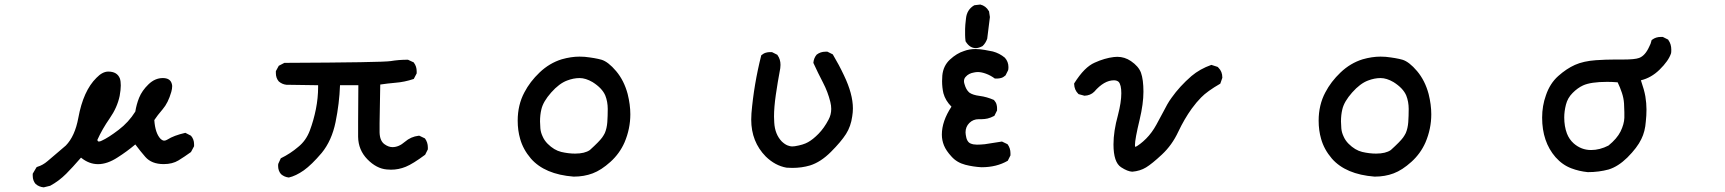

<svg xmlns="http://www.w3.org/2000/svg" viewBox="-20 -721 7540 839"><path d="M405.3 -109.4Q407.2 -102.5 412.1 -102.5Q417 -102.5 424.8 -106.4Q453.1 -119.1 498 -153.3Q542 -186.5 571.3 -233.4Q576.2 -264.6 587.9 -293.9Q600.6 -325.2 628.9 -352.5Q657.2 -379.9 691.4 -379.9Q723.6 -379.9 730.5 -355.5Q732.4 -349.6 732.4 -344.7Q732.4 -333 728.5 -319.3Q714.8 -271.5 690.9 -243.7Q667 -215.8 654.3 -196.3Q658.2 -138.7 681.6 -114.3Q690.4 -106.4 697.3 -106.4Q704.1 -106.4 711.9 -111.3Q739.3 -128.9 790 -140.6L814.5 -127.9Q828.1 -112.3 828.1 -90.8Q828.1 -87.9 828.1 -82L814.5 -56.6Q786.1 -36.1 759.8 -20Q733.4 -3.9 695.3 -3.9Q642.6 -3.9 615.2 -35.2Q594.7 -58.6 571.3 -89.8Q534.2 -58.6 494.1 -33.2Q404.3 25.4 334 -32.2Q295.9 11.7 269.5 38.1Q237.3 70.3 199.2 90.8L170.9 97.7Q150.4 95.7 135.7 83Q123 68.4 123 46.9Q123 43.9 123 38.1L139.6 9.8L143.6 7.8Q167 1 188 -17.1Q209 -35.2 234.4 -56.6Q263.7 -81.1 267.6 -85Q307.6 -126 322.3 -206.1Q343.8 -324.2 401.4 -380.9Q427.7 -408.2 453.1 -408.2Q492.2 -408.2 503.9 -377.9Q507.8 -366.2 507.8 -347.7Q507.8 -329.1 502.9 -301.8Q492.2 -251 459.5 -204.1Q426.8 -157.2 405.3 -109.4Z M1195.3 3.9Q1195.3 -3.9 1196.3 -5.9L1207 -29.3Q1249 -49.8 1283.2 -79.1Q1317.4 -106.4 1334 -150.9Q1350.6 -195.3 1360.4 -244.1Q1370.1 -293 1370.1 -340.8Q1370.1 -344.7 1370.1 -348.6L1231.4 -350.6Q1212.9 -352.5 1198.2 -365.2Q1185.5 -379.9 1185.5 -401.4Q1185.5 -404.3 1185.5 -410.2L1198.2 -433.6L1222.7 -446.3H1224.6Q1652.3 -448.2 1687.5 -454.1Q1722.7 -460 1760.7 -460H1762.7L1788.1 -448.2L1789.1 -446.3Q1800.8 -430.7 1800.8 -409.2Q1800.8 -406.2 1800.8 -400.4L1788.1 -376Q1747.1 -362.3 1708 -359.4Q1673.8 -356.4 1641.6 -351.6Q1638.7 -216.8 1638.7 -183.6Q1638.7 -150.4 1638.7 -142.6Q1639.6 -105.5 1660.2 -90.8Q1677.7 -78.1 1695.3 -78.1Q1722.7 -78.1 1749 -101.1Q1775.4 -124 1809.6 -127.9H1812.5L1836.9 -116.2Q1849.6 -98.6 1849.6 -77.1Q1849.6 -74.2 1849.6 -68.4L1837.9 -44.9Q1784.2 -4.9 1752.9 7.8Q1721.7 20.5 1688.5 20.5Q1679.7 20.5 1669.9 19.5Q1625 15.6 1585.4 -24.9Q1545.9 -65.4 1544.9 -123Q1544.9 -141.6 1544.9 -188.5Q1544.9 -235.4 1545.9 -348.6H1465.8Q1462.9 -268.6 1446.3 -187.5Q1429.7 -106.4 1385.7 -52.7Q1341.8 -1 1307.6 23.4Q1272.5 47.9 1242.2 54.7Q1222.7 52.7 1208 40Q1195.3 25.4 1195.3 3.9Z M2242.2 -193.4Q2242.2 -262.7 2271.5 -317.4Q2295.9 -364.3 2337.9 -404.3Q2380.9 -445.3 2434.6 -461.9Q2475.6 -473.6 2512.7 -473.6Q2524.4 -473.6 2535.2 -472.7Q2581.1 -467.8 2608.4 -460Q2637.7 -451.2 2672.4 -410.2Q2707 -369.1 2722.7 -310.5Q2734.4 -263.7 2734.4 -221.7Q2734.4 -158.2 2709 -98.6Q2687.5 -49.8 2647.5 -13.7Q2607.4 22.5 2569.8 36.6Q2532.2 50.8 2487.3 50.8Q2487.3 50.8 2486.3 50.8Q2360.4 41 2299.8 -28.3Q2265.6 -68.4 2252.9 -114.3Q2242.2 -151.4 2242.2 -193.4ZM2623 -139.6Q2631.8 -160.2 2633.8 -187Q2635.7 -213.9 2635.7 -245.1Q2635.7 -276.4 2625 -303.7Q2611.3 -335.9 2569.3 -362.3Q2539.1 -379.9 2512.7 -379.9Q2486.3 -379.9 2458 -369.1Q2423.8 -356.4 2388.7 -316.9Q2353.5 -277.3 2345.7 -243.2Q2339.8 -218.8 2339.8 -190.4Q2339.8 -177.7 2341.3 -160.2Q2342.8 -142.6 2350.6 -126Q2358.4 -107.4 2373 -92.8Q2401.4 -64.5 2432.6 -57.1Q2463.9 -49.8 2493.2 -49.8Q2535.2 -49.8 2557.6 -65.4Q2598.6 -102.5 2611.3 -120.1Q2618.2 -129.9 2623 -139.6Z M3262.7 -198.2Q3262.7 -211.9 3263.7 -225.6Q3274.4 -352.5 3306.6 -479.5Q3317.4 -488.3 3326.7 -490.7Q3335.9 -493.2 3341.8 -493.2Q3347.7 -493.2 3353.5 -493.2L3377 -481.4L3377.9 -479.5Q3390.6 -461.9 3390.6 -437.5Q3390.6 -430.7 3389.6 -422.9Q3377.9 -360.4 3370.1 -306.2Q3362.3 -252 3362.3 -211.9Q3362.3 -198.2 3363.3 -185.5Q3366.2 -133.8 3396.5 -102.5Q3410.2 -89.8 3421.9 -85.4Q3433.6 -81.1 3440.9 -81.1Q3448.2 -81.1 3453.1 -82Q3490.2 -87.9 3510.7 -99.6Q3532.2 -111.3 3556.6 -136.2Q3581.1 -161.1 3600.6 -198.2Q3612.3 -219.7 3612.3 -245.1Q3612.3 -259.8 3608.4 -275.4Q3597.7 -319.3 3576.2 -360.4Q3554.7 -401.4 3534.2 -446.3Q3536.1 -467.8 3548.8 -482.4Q3565.4 -495.1 3586.9 -495.1Q3589.8 -495.1 3595.7 -495.1L3619.1 -483.4Q3646.5 -437.5 3668 -391.6Q3707 -310.5 3707 -247.1Q3707 -230.5 3704.1 -212.9Q3698.2 -168.9 3676.8 -135.3Q3655.3 -101.6 3610.8 -57.1Q3566.4 -12.7 3519.5 2Q3483.4 12.7 3442.4 12.7Q3425.8 12.7 3417 11.7Q3367.2 2.9 3326.2 -37.1Q3262.7 -101.6 3262.7 -198.2Z M4269.5 -200.2H4256.8Q4232.4 -200.2 4215.8 -183.6Q4199.2 -167 4199.2 -142.6Q4199.2 -137.7 4200.2 -131.8Q4204.1 -100.6 4221.7 -93.8Q4233.4 -88.9 4249 -88.9Q4264.6 -88.9 4283.2 -90.8Q4320.3 -96.7 4358.4 -102.5L4382.8 -90.8Q4395.5 -73.2 4395.5 -51.8Q4395.5 -47.9 4395.5 -42L4383.8 -18.6Q4335 9.8 4269.5 9.8H4268.6Q4232.4 7.8 4198.2 -1Q4161.1 -10.7 4137.7 -37.1Q4114.3 -62.5 4105 -85.4Q4095.7 -108.4 4095.7 -132.8Q4095.7 -191.4 4137.7 -254.9Q4111.3 -281.2 4102.5 -313.5Q4096.7 -338.9 4096.7 -366.2Q4096.7 -377.9 4097.7 -390.6Q4101.6 -433.6 4131.3 -460.9Q4161.1 -488.3 4192.4 -498Q4215.8 -506.8 4242.2 -506.8Q4260.7 -506.8 4282.7 -502.9Q4304.7 -499 4318.4 -496.1Q4347.7 -488.3 4371.1 -468.8Q4386.7 -451.2 4386.7 -427.7Q4386.7 -416 4384.8 -413.1L4374 -391.6Q4364.3 -382.8 4355 -380.4Q4345.7 -377.9 4339.8 -377.9Q4334 -377.9 4327.1 -377.9Q4308.6 -391.6 4288.6 -398.9Q4268.6 -406.2 4252.9 -406.2Q4245.1 -406.2 4236.3 -404.3Q4212.9 -400.4 4200.2 -385.7Q4192.4 -377.9 4192.4 -366.2Q4192.4 -359.4 4195.3 -351.6Q4201.2 -331.1 4211.9 -320.3L4215.8 -316.4Q4230.5 -305.7 4261.2 -301.8Q4292 -297.9 4323.2 -284.2Q4332 -274.4 4334.5 -265.1Q4336.9 -255.9 4336.9 -250Q4336.9 -244.1 4336.9 -238.3L4325.2 -214.8Q4308.6 -206.1 4295.4 -203.1Q4282.2 -200.2 4269.5 -200.2ZM4273.4 -519.5Q4256.8 -510.7 4244.1 -510.7Q4217.8 -510.7 4200.2 -539.1L4199.2 -541Q4197.3 -556.6 4197.3 -568.4Q4197.3 -580.1 4197.3 -594.2Q4197.3 -608.4 4201.2 -640.6Q4205.1 -678.7 4236.3 -697.3L4238.3 -698.2L4263.7 -701.2Q4288.1 -695.3 4300.8 -672.9L4301.8 -671.9L4305.7 -646.5L4293.9 -551.8Q4287.1 -532.2 4273.4 -519.5Z M4845.7 -89.8Q4845.7 -147.5 4865.2 -217.8Q4879.9 -274.4 4879.9 -313.5Q4879.9 -350.6 4868.2 -363.3Q4860.4 -370.1 4847.7 -370.1Q4804.7 -370.1 4761.7 -320.3Q4745.1 -303.7 4718.8 -302.7L4693.4 -309.6L4691.4 -311.5Q4674.8 -328.1 4673.8 -353.5V-356.4Q4697.3 -393.6 4719.2 -415.5Q4741.2 -437.5 4763.7 -447.3Q4806.6 -466.8 4846.7 -471.7Q4854.5 -472.7 4862.3 -472.7Q4894.5 -472.7 4921.9 -454.1Q4955.1 -431.6 4965.8 -403.3Q4976.6 -373 4976.6 -320.3Q4976.6 -267.6 4960 -198.2Q4939.5 -113.3 4939.5 -86.9Q4939.5 -82 4940.4 -79.1Q4948.2 -81.1 4962.9 -92.8Q4974.6 -101.6 4988.3 -115.2Q5013.7 -140.6 5033.2 -176.3Q5052.7 -211.9 5064.5 -234.4Q5076.2 -256.8 5080.6 -264.6Q5085 -272.5 5089.8 -279.8Q5094.7 -287.1 5099.6 -293.9Q5134.8 -343.8 5186.5 -388.7Q5223.6 -419.9 5273.4 -437.5L5300.8 -428.7Q5303.7 -425.8 5304.7 -424.8Q5321.3 -408.2 5321.3 -382.8V-380.9L5312.5 -355.5Q5254.9 -322.3 5228.5 -294.9Q5209 -275.4 5187.5 -246.1Q5155.3 -201.2 5128.9 -145.5Q5101.6 -86.9 5057.6 -45.9Q5013.7 -4.9 4987.8 10.7Q4961.9 26.4 4927.7 29.3Q4907.2 28.3 4878.9 9.8Q4845.7 -11.7 4845.7 -89.8Z M5742.2 -193.4Q5742.2 -262.7 5771.5 -317.4Q5795.9 -364.3 5837.9 -404.3Q5880.9 -445.3 5934.6 -461.9Q5975.6 -473.6 6012.7 -473.6Q6024.4 -473.6 6035.2 -472.7Q6081.1 -467.8 6108.4 -460Q6137.7 -451.2 6172.4 -410.2Q6207 -369.1 6222.7 -310.5Q6234.4 -263.7 6234.4 -221.7Q6234.4 -158.2 6209 -98.6Q6187.5 -49.8 6147.5 -13.7Q6107.4 22.5 6069.8 36.6Q6032.2 50.8 5987.3 50.8Q5987.3 50.8 5986.3 50.8Q5860.4 41 5799.8 -28.3Q5765.6 -68.4 5752.9 -114.3Q5742.2 -151.4 5742.2 -193.4ZM6123 -139.6Q6131.8 -160.2 6133.8 -187Q6135.7 -213.9 6135.7 -245.1Q6135.7 -276.4 6125 -303.7Q6111.3 -335.9 6069.3 -362.3Q6039.1 -379.9 6012.7 -379.9Q5986.3 -379.9 5958 -369.1Q5923.8 -356.4 5888.7 -316.9Q5853.5 -277.3 5845.7 -243.2Q5839.8 -218.8 5839.8 -190.4Q5839.8 -177.7 5841.3 -160.2Q5842.8 -142.6 5850.6 -126Q5858.4 -107.4 5873 -92.8Q5901.4 -64.5 5932.6 -57.1Q5963.9 -49.8 5993.2 -49.8Q6035.2 -49.8 6057.6 -65.4Q6098.6 -102.5 6111.3 -120.1Q6118.2 -129.9 6123 -139.6Z M7038.1 -460.9H7073.2Q7124 -460.9 7142.6 -467.8Q7168.9 -477.5 7186.5 -516.6Q7193.4 -528.3 7197.3 -545.9L7200.2 -547.9Q7215.8 -559.6 7237.3 -559.6Q7240.2 -559.6 7246.1 -559.6L7269.5 -547.9L7270.5 -545.9Q7283.2 -528.3 7283.2 -503.9Q7283.2 -492.2 7282.2 -488.3Q7271.5 -455.1 7231.4 -416Q7195.3 -380.9 7150.4 -370.1Q7165 -328.1 7169.9 -299.8Q7174.8 -269.5 7174.8 -242.7Q7174.8 -215.8 7171.9 -190.4Q7168.9 -146.5 7152.3 -113.3Q7134.8 -76.2 7090.8 -32.2Q7050.8 6.8 7009.8 19.5Q6966.8 31.2 6918.9 31.2H6918Q6879.9 27.3 6846.7 14.6Q6807.6 0 6777.3 -34.2Q6718.8 -101.6 6718.8 -207Q6718.8 -258.8 6735.4 -304.7Q6752.9 -356.4 6789.1 -388.7Q6825.2 -420.9 6862.3 -437.5Q6899.4 -454.1 6954.1 -458Q6997.1 -460.9 7038.1 -460.9ZM7048.8 -361.3Q7024.4 -363.3 7002.9 -363.3Q6931.6 -363.3 6897.5 -347.7Q6874 -336.9 6852.1 -314.9Q6830.1 -293 6822.8 -263.7Q6815.4 -234.4 6815.4 -208Q6815.4 -168.9 6827.1 -137.7Q6836.9 -112.3 6856.4 -94.7Q6889.6 -65.4 6932.6 -65.4Q6970.7 -65.4 7008.8 -85Q7045.9 -115.2 7061.5 -146.5Q7077.1 -178.7 7078.1 -206.1Q7078.1 -215.8 7078.1 -230.5Q7078.1 -245.1 7076.7 -268.6Q7075.2 -292 7067.4 -315.4Q7059.6 -338.9 7048.8 -361.3Z"/></svg>

Font: JasonHandwriting2
Style: SemiBold
Weight: 600
Version: Version 1.04.7